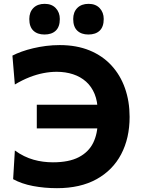

<svg xmlns="http://www.w3.org/2000/svg" viewBox="-20 -961 728 994"><path d="M274.9 13.2Q242.8 13.2 211.5 10.4Q180.1 7.5 151 2Q121.8 -3.5 95.7 -12.5Q69.7 -21.5 48 -33.4L56.9 -182Q80.7 -164.7 104.8 -153Q128.9 -141.2 153.6 -134.2Q178.3 -127.2 203.3 -124Q228.3 -120.7 253.8 -120.7Q337.3 -120.7 388.2 -147.4Q439.2 -174.1 462.5 -221.6Q485.7 -269.2 485.7 -331.4V-384.6Q485.7 -435.9 469.9 -474.4Q454 -513 425.4 -538.5Q396.7 -564 358 -576.6Q319.2 -589.3 273.3 -589.3Q239.9 -589.3 204.6 -582.4Q169.4 -575.6 132.6 -561.2Q95.8 -546.8 56.8 -523.5L44.3 -673.1Q64.9 -683.9 92.2 -693.7Q119.4 -703.5 151.4 -711.1Q183.3 -718.7 218.2 -723.2Q253.2 -727.6 289.3 -727.6Q376.1 -727.6 443.4 -700.1Q510.6 -672.5 556.8 -622.4Q603.1 -572.2 627 -504.3Q651 -436.4 651 -355.7Q651 -245.4 607.2 -162.4Q563.5 -79.4 479.5 -33.1Q395.6 13.2 274.9 13.2ZM170.5 -296.3V-418.7Q214.8 -418.7 261.9 -418.7Q309.1 -418.7 374.4 -418.7H515.5V-296.3H374.8Q311.6 -296.3 264.3 -296.3Q217.1 -296.3 170.5 -296.3ZM437.5 -782.3Q401.1 -782.3 380.1 -802.3Q359 -822.3 359 -862.5Q359 -898.4 380.3 -919.8Q401.6 -941.1 438.5 -941.1Q475.3 -941.1 496.2 -918.8Q517 -896.5 517 -862.5Q517 -822.3 496.1 -802.3Q475.1 -782.3 437.5 -782.3ZM210.2 -782.3Q173.8 -782.3 152.7 -802.3Q131.7 -822.3 131.7 -862.5Q131.7 -898.4 153 -919.8Q174.3 -941.1 211.2 -941.1Q248 -941.1 268.8 -918.8Q289.7 -896.5 289.7 -862.5Q289.7 -822.3 268.7 -802.3Q247.8 -782.3 210.2 -782.3Z"/></svg>

Font: Commissioner Thin
Style: Regular
Weight: 100
Designer: Kostas Bartsokas
Foundry: Kostas Bartsokas
Version: Version 1.001;gftools[0.9.23]